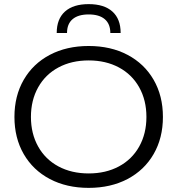

<svg xmlns="http://www.w3.org/2000/svg" viewBox="-20 -901 860 931"><path d="M770 -334Q770 -232 725 -154Q680 -76 598.5 -33Q517 10 410 10Q303 10 221.5 -33Q140 -76 95 -154Q50 -232 50 -334Q50 -436 95 -514Q140 -592 221.5 -635Q303 -678 410 -678Q517 -678 598.5 -635Q680 -592 725 -514Q770 -436 770 -334ZM690 -334Q690 -415 655 -477.5Q620 -540 556.5 -574Q493 -608 410 -608Q327 -608 263.5 -574Q200 -540 165 -477.5Q130 -415 130 -334Q130 -253 165 -190.5Q200 -128 263.5 -94Q327 -60 410 -60Q493 -60 556.5 -94Q620 -128 655 -190.5Q690 -253 690 -334ZM410 -831Q359 -831 332 -808Q305 -785 305 -741H255Q255 -809 295 -845Q335 -881 410 -881Q485 -881 525 -845Q565 -809 565 -741H515Q515 -785 488 -808Q461 -831 410 -831Z"/></svg>

Font: Madhuban Light
Style: Regular
Weight: 300
Designer: jaikishan Patel
Foundry: MagicType
Version: Version 1.000